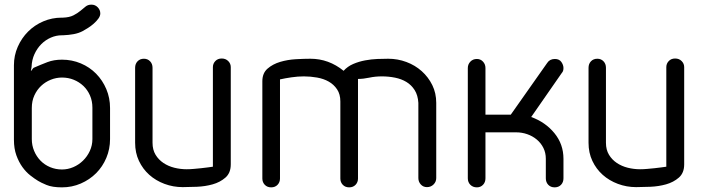

<svg xmlns="http://www.w3.org/2000/svg" viewBox="-20 -807 3035 827"><path d="M251 -731Q279 -732 296.5 -741Q314 -750 326.5 -760.5Q339 -771 349 -779Q359 -787 374 -787Q390 -787 401 -775.5Q412 -764 412 -749Q412 -738 403.5 -726.5Q395 -715 383 -704.5Q371 -694 358 -686Q345 -678 336 -673Q319 -664 297.5 -660Q276 -656 251 -655H246Q222 -655 199 -645Q176 -635 158 -617Q140 -599 128.5 -574Q117 -549 116 -519L113 -501Q115 -502 119 -508Q123 -514 125 -515Q157 -529 184.5 -539.5Q212 -550 247 -550Q290 -550 328 -534Q366 -518 394 -489.5Q422 -461 438 -423Q454 -385 454 -342V-208Q454 -165 438 -127Q422 -89 394 -61Q366 -33 328 -16.5Q290 0 247 0Q205 0 180 -10.5Q155 -21 144 -28Q129 -37 110.5 -51.5Q92 -66 76.5 -87.5Q61 -109 50.5 -138Q40 -167 40 -205V-526Q40 -568 56.5 -605.5Q73 -643 101 -671Q129 -699 166.5 -715Q204 -731 246 -731ZM117 -208Q117 -181 127 -157Q137 -133 154.5 -115Q172 -97 196 -87Q220 -77 247 -77Q272 -77 295.5 -87Q319 -97 337.5 -115Q356 -133 367 -157Q378 -181 378 -208V-343Q378 -372 367.5 -396Q357 -420 339 -437Q321 -454 297.5 -463.5Q274 -473 247 -473Q222 -473 198.5 -463.5Q175 -454 157 -437Q139 -420 128 -396Q117 -372 117 -342Z M897 -518Q897 -533 907.5 -544Q918 -555 935 -555Q952 -555 963 -544Q974 -533 974 -518V-99Q974 -62 951 -42Q928 -22 896 -13Q864 -4 828 -2.5Q792 -1 767 -1Q726 -1 688.5 -15Q651 -29 623 -54Q595 -79 578.5 -114Q562 -149 562 -192V-515Q562 -532 572.5 -543Q583 -554 600 -554Q616 -554 626.5 -543Q637 -532 637 -515V-192Q637 -162 650 -140.5Q663 -119 684 -105Q705 -91 731 -84.5Q757 -78 784 -78Q799 -78 815 -79.5Q831 -81 846.5 -82.5Q862 -84 875.5 -86Q889 -88 897 -89Z M1186 -38Q1186 -22 1175.5 -11Q1165 0 1148 0Q1131 0 1120.5 -11Q1110 -22 1110 -38V-457Q1110 -492 1132.5 -511.5Q1155 -531 1187 -540.5Q1219 -550 1254.5 -552Q1290 -554 1317 -554Q1396 -554 1460 -502Q1477 -521 1501.5 -531.5Q1526 -542 1553 -547Q1580 -552 1606 -553Q1632 -554 1652 -554Q1693 -554 1730.5 -540Q1768 -526 1796.5 -500.5Q1825 -475 1842 -440.5Q1859 -406 1859 -364V-40Q1859 -24 1847.5 -12.5Q1836 -1 1819 -1Q1803 -1 1792.5 -12.5Q1782 -24 1782 -40V-364Q1780 -397 1766 -419Q1752 -441 1730.5 -454Q1709 -467 1681.5 -472.5Q1654 -478 1625 -478Q1596 -478 1570.5 -472.5Q1545 -467 1522 -467V-38Q1522 -22 1511.5 -11Q1501 0 1484 0Q1467 0 1456.5 -11Q1446 -22 1446 -38V-370Q1446 -401 1432 -422Q1418 -443 1396 -455.5Q1374 -468 1345.5 -473Q1317 -478 1289 -478Q1263 -478 1235.5 -474Q1208 -470 1186 -465Z M2071 -39Q2071 -22 2060.5 -11Q2050 0 2034 0Q2017 0 2006 -11Q1995 -22 1995 -39V-514Q1995 -530 2006 -541.5Q2017 -553 2034 -553Q2050 -553 2060.5 -541.5Q2071 -530 2071 -514V-313H2180L2337 -536Q2348 -553 2370 -553Q2389 -553 2398 -540Q2407 -527 2407 -514Q2407 -500 2400 -493L2268 -303Q2329 -281 2368 -233.5Q2407 -186 2407 -123V-39Q2407 -22 2396.5 -11Q2386 0 2369 0Q2352 0 2341.5 -11Q2331 -22 2331 -39V-123Q2331 -149 2320.5 -170Q2310 -191 2292 -206Q2274 -221 2251 -229Q2228 -237 2203 -237H2071Z M2850 -518Q2850 -533 2860.5 -544Q2871 -555 2888 -555Q2905 -555 2916 -544Q2927 -533 2927 -518V-99Q2927 -62 2904 -42Q2881 -22 2849 -13Q2817 -4 2781 -2.5Q2745 -1 2720 -1Q2679 -1 2641.5 -15Q2604 -29 2576 -54Q2548 -79 2531.5 -114Q2515 -149 2515 -192V-515Q2515 -532 2525.5 -543Q2536 -554 2553 -554Q2569 -554 2579.5 -543Q2590 -532 2590 -515V-192Q2590 -162 2603 -140.5Q2616 -119 2637 -105Q2658 -91 2684 -84.5Q2710 -78 2737 -78Q2752 -78 2768 -79.5Q2784 -81 2799.5 -82.5Q2815 -84 2828.5 -86Q2842 -88 2850 -89Z"/></svg>

Font: VDS Compensated
Style: Light
Weight: 300
Designer: artmaker
Foundry: artmaker
Version: Version 1.000 2012 initial release